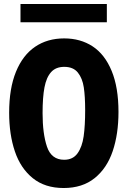

<svg xmlns="http://www.w3.org/2000/svg" viewBox="-20 -928 640 965"><path d="M26 -361.5Q26 -483.5 60.2 -567.2Q94.5 -651 156.5 -693Q218.5 -735 302.5 -735Q384.5 -735 445.8 -694.8Q507 -654.5 541.2 -571.5Q575.5 -488.5 575.5 -365.5Q575.5 -254.5 546.5 -168.5Q517.5 -82.5 455.8 -32.8Q394 17 300 17Q206 17 144.8 -32.5Q83.5 -82 54.8 -167Q26 -252 26 -361.5ZM408 -374.5Q408 -443 401.2 -488.5Q394.5 -534 371.5 -563Q348.5 -592 303 -592Q260.5 -592 236.8 -565.5Q213 -539 203.5 -488.8Q194 -438.5 194 -359.5Q194 -256 216.2 -190.5Q238.5 -125 302.5 -125Q346.5 -125 369.8 -157.5Q393 -190 400.5 -243.2Q408 -296.5 408 -374.5ZM83 -908H517V-816H83Z"/></svg>

Font: JuliaMono Black
Style: Regular
Weight: 900
Monospace: yes
Designer: cormullion
Foundry: corm
Version: Version 0.054; ttfautohint (v1.8.4)